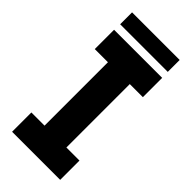

<svg xmlns="http://www.w3.org/2000/svg" viewBox="-265 -905 962 962"><g transform="rotate(45 216.0 -424.0)"><path d="M47.4 -763.7H384.8V-848.1H47.4ZM45.4 -722.7V-585.9H138.7V-136.7H45.4V0H386.2V-136.7H293.5V-585.9H386.2V-722.7Z"/></g></svg>

Font: Giphurs ExtraBold
Style: Regular
Weight: 800
Version: Version 1.000